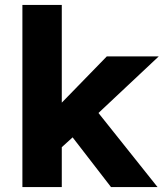

<svg xmlns="http://www.w3.org/2000/svg" viewBox="-20 -760 666 780"><path d="M380 -301 620 0H431L275 -202L231 -162V0H71V-740H231V-343L414 -531H625Z"/></svg>

Font: Mach
Style: Bold
Weight: 700
Version: Version 1.002